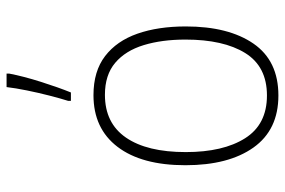

<svg xmlns="http://www.w3.org/2000/svg" viewBox="-158 -678 847 570"><g transform="rotate(-90 265.0 -393.5)"><path d="M266 10Q164 10 111.5 -64Q59 -138 59 -266Q59 -396 113.5 -467.5Q168 -539 267 -539Q338 -539 383 -504.5Q428 -470 449.5 -408.5Q471 -347 471 -265Q471 -138 420 -64Q369 10 266 10ZM266 -24Q352 -24 392 -88.5Q432 -153 432 -266Q432 -336 415.5 -390Q399 -444 363 -474.5Q327 -505 268 -505Q184 -505 141 -442.5Q98 -380 98 -265Q98 -154 139 -89Q180 -24 266 -24ZM250 -614Q257 -636 265.5 -669Q274 -702 281 -736.5Q288 -771 291 -797H331V-789Q323 -747 306.5 -695Q290 -643 275 -606H250Z"/></g></svg>

Font: Noto Sans Mono Condensed ExtraLight
Style: Regular
Weight: 200
Width: 3
Designer: Monotype Design Team
Foundry: Monotype Imaging Inc.
Version: Version 2.014; ttfautohint (v1.8.4.7-5d5b)